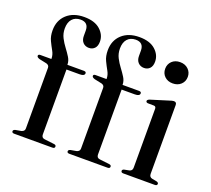

<svg xmlns="http://www.w3.org/2000/svg" viewBox="-122 -879 1142 1037"><g transform="rotate(20 449.0 -361.0)"><path d="M201 -49.5Q201 -30 219.5 -28L274 -21.5Q287.5 -20.5 287.5 -10.5Q287.5 0 273.5 0H54Q41 0 41 -10Q41 -18.5 54 -21.5L85 -27Q104 -31.5 104 -48V-397Q104 -411.5 88 -416.5L45.5 -425.5Q29.5 -430.5 29.5 -439Q29.5 -448 42 -448H105V-450Q105 -472 93.2 -492.8Q81.5 -513.5 69.8 -538Q58 -562.5 58 -596Q58 -653 95.2 -687.5Q132.5 -722 195.5 -722Q255.5 -722 287.5 -693.2Q319.5 -664.5 319.5 -625.5Q319.5 -600 306.8 -586.8Q294 -573.5 274 -573.5Q253.5 -573.5 240.2 -587.2Q227 -601 227 -625V-655.5Q227 -702 181 -702Q150.5 -701.5 133.5 -682.2Q116.5 -663 116.5 -628Q116.5 -599 128.8 -575.2Q141 -551.5 156.8 -530.8Q172.5 -510 184.8 -490.2Q197 -470.5 197 -449.5V-448H291.5Q305 -448 305 -438.5Q305 -422.5 276.5 -422.5H201ZM518 -49.5Q518 -30 536.5 -28L591 -21.5Q604.5 -20.5 604.5 -10.5Q604.5 0 590.5 0H371Q358 0 358 -10Q358 -18.5 371 -21.5L402 -27Q421 -31.5 421 -48V-397Q421 -411.5 405 -416.5L362.5 -425.5Q346.5 -430.5 346.5 -439Q346.5 -448 359 -448H422V-450Q422 -472 410.2 -492.8Q398.5 -513.5 386.8 -538Q375 -562.5 375 -596Q375 -653 412.2 -687.5Q449.5 -722 512.5 -722Q572.5 -722 604.5 -693.2Q636.5 -664.5 636.5 -625.5Q636.5 -600 623.8 -586.8Q611 -573.5 591 -573.5Q570.5 -573.5 557.2 -587.2Q544 -601 544 -625V-655.5Q544 -702 498 -702Q467.5 -701.5 450.5 -682.2Q433.5 -663 433.5 -628Q433.5 -599 445.8 -575.2Q458 -551.5 473.8 -530.8Q489.5 -510 501.8 -490.2Q514 -470.5 514 -449.5V-448H608.5Q622 -448 622 -438.5Q622 -422.5 593.5 -422.5H518ZM765 -548Q736.5 -548 718.5 -565.2Q700.5 -582.5 700.5 -609Q700.5 -635.5 718.5 -652.8Q736.5 -670 765 -670Q794 -670 812.2 -652.5Q830.5 -635 830.5 -609Q830.5 -582.5 812.2 -565.2Q794 -548 765 -548ZM821 -444V-49Q821 -30 837.5 -26.5L864 -21.5Q876 -18.5 876 -10.5Q876 0 862 0H681.5Q668 0 668 -10.5Q668 -18 679 -21L707 -26.5Q723.5 -30.5 723.5 -48.5V-386.5Q723.5 -400 712 -401L676 -401.5Q665.5 -403 665.5 -411Q665.5 -418 678 -423L778 -454Q796.5 -460.5 805 -460.5Q821 -460.5 821 -444Z"/></g></svg>

Font: Fraunces 72pt
Style: Regular
Weight: 400
Version: Version 1.000;[0bf87f6ff]